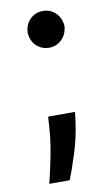

<svg xmlns="http://www.w3.org/2000/svg" viewBox="-83 -580 455 801"><g transform="rotate(-10 144.5 -179.5)"><path d="M146 177.6H59.3L66.1 149.5Q77.4 101.6 85 61.4Q92.7 21.3 96.6 -12.1Q98.4 -30.5 100.1 -52.2Q101.9 -73.9 103.3 -99.4H217L212.4 -60.4Q207.7 -25.6 200.1 8.2Q192.5 41.9 181.8 75.3Q171.2 108.7 162.1 134.1Q153.1 159.4 146 177.6ZM158 -381.7Q126.8 -381.7 104 -402.7Q82 -424 79.9 -459.9Q82 -494.7 104 -516Q125.7 -537.3 158 -537.3Q188.9 -537.3 211.3 -516Q233.3 -495.4 236.2 -459.9Q233 -422.9 210.2 -402.3Q188.2 -381.7 158 -381.7Z"/></g></svg>

Font: Linik Sans SemiBold
Style: Regular
Weight: 600
Designer: Fonts by Rasmus Andersson / Changes by Cristiano Sobral with parts from Marc Monis
Foundry: rsms
Version: Version 3.020; ttfautohint (v1.6)